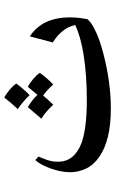

<svg xmlns="http://www.w3.org/2000/svg" viewBox="156 -658 528 879"><g transform="rotate(-90 419.5 -219.0)"><path d="M771 -83Q771 -81 757.5 -69.5Q744 -58 708.5 -41.5Q673 -25 612 -9Q481 25 361 25Q215 25 139 -29Q102 -55 86 -90Q70 -125 70 -161Q70 -203 87.5 -251.5Q105 -300 126 -321L142 -306Q134 -290 126 -266Q118 -242 118 -217Q118 -143 202 -110Q269 -85 401 -85Q516 -85 609 -100Q690 -113 744 -138Q737 -169 719.5 -191.5Q702 -214 683 -228Q664 -242 664 -240L692 -346Q726 -324 748 -289Q779 -238 779 -162Q779 -135 775.5 -112Q772 -89 771 -83ZM412 -463Q429 -454 448 -438Q467 -422 476 -408Q452 -375 423 -347Q389 -382 359 -401Q389 -433 412 -463ZM368 -355Q382 -347 398 -335Q414 -323 424 -311L461 -355Q479 -346 497.5 -330Q516 -314 525 -300Q501 -267 472 -239Q442 -271 421 -285Q408 -268 379 -239Q342 -278 315 -293Q348 -331 368 -355Z"/></g></svg>

Font: Katibeh
Style: Regular
Weight: 400
Designer: Arabic design by Kourosh Beigpour, Latin design by Eduardo Tunni, engineering by Lasse Fister
Version: Version 1.0010g